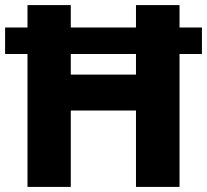

<svg xmlns="http://www.w3.org/2000/svg" viewBox="-20 -827 813 754"><path d="M88 -93V-615H0V-719H88V-807H258V-719H514V-807H685V-719H773V-615H685V-93H514V-393H258V-93ZM258 -534H514V-615H258Z"/></svg>

Font: Noto Sans Kannada UI ExtraBold
Style: Regular
Weight: 800
Designer: Jelle Bosma - Monotype Design Team
Foundry: Monotype Imaging Inc.
Version: Version 2.005; ttfautohint (v1.8.4.7-5d5b)